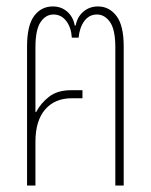

<svg xmlns="http://www.w3.org/2000/svg" viewBox="-20 -576 468 596"><path d="M64 0V-432Q64 -497 86 -526.5Q108 -556 144 -556Q170 -556 188.5 -540Q207 -524 212 -497H215Q220 -524 239 -540Q258 -556 284 -556Q319 -556 341.5 -526.5Q364 -497 364 -432V0H338V-429Q338 -484 321.5 -507.5Q305 -531 281 -531Q257 -531 242 -511Q227 -491 224 -459H203Q201 -491 185.5 -511Q170 -531 146 -531Q122 -531 106 -507.5Q90 -484 90 -429V-229L92 -228Q106 -255 132 -275.5Q158 -296 201 -296H236V-271H203Q150 -271 120 -236Q90 -201 90 -136V0Z"/></svg>

Font: Noto Sans Thai ExtCond Thin
Style: Regular
Weight: 100
Width: 2
Designer: Monotype Design Team
Foundry: Monotype Imaging Inc.
Version: Version 2.002; ttfautohint (v1.8.4.7-5d5b)